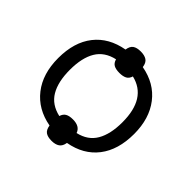

<svg xmlns="http://www.w3.org/2000/svg" viewBox="-159 -755 974 974"><g transform="rotate(45 328.5 -267.5)"><path d="M601 -268Q601 -154 546.5 -83.5Q492 -13 392 5Q388 31 372 42Q356 53 329 53Q301 53 286 42.5Q271 32 267 5Q168 -13 112 -84.5Q56 -156 56 -268Q56 -382 111 -452Q166 -522 267 -540Q271 -567 286 -577.5Q301 -588 329 -588Q356 -588 372 -577.5Q388 -567 392 -539Q491 -521 546 -449.5Q601 -378 601 -268ZM140 -268Q140 -182 170.5 -130.5Q201 -79 268 -64Q274 -84 288.5 -92.5Q303 -101 329 -101Q379 -101 391 -65Q457 -80 487 -131.5Q517 -183 517 -268Q517 -440 390 -470Q384 -450 369 -442Q354 -434 329 -434Q303 -434 288.5 -442Q274 -450 268 -471Q201 -456 170.5 -405Q140 -354 140 -268Z"/></g></svg>

Font: Stephens Clock
Style: Regular
Weight: 400
Designer: Peter Wiegel (catfonts.de) with slight modifications by DT1.org
Version: Version 0.9.1